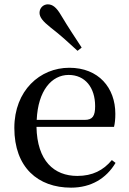

<svg xmlns="http://www.w3.org/2000/svg" viewBox="-20 -849 594 884"><path d="M356 -630C326 -676 295 -722 261 -779C240 -815 222 -829 200 -829C181 -829 162 -814 162 -790C162 -770 177 -751 211 -724C259 -687 298 -651 337 -615ZM307 15C399 15 469 -27 512 -99L495 -112C456 -65 406 -39 336 -39C229 -39 151 -108 148 -265H505C509 -281 511 -301 511 -325C511 -445 434 -537 299 -537C164 -537 46 -432 46 -260C46 -78 155 15 307 15ZM149 -297C155 -432 218 -504 296 -504C372 -504 418 -446 418 -360C418 -316 407 -297 370 -297Z"/></svg>

Font: Source Han Serif CN Medium
Style: Regular
Weight: 500
Designer: Ryoko NISHIZUKA 西塚涼子 (kana & ideographs); Frank Grießhammer (Latin, Greek & Cyrillic); Wenlong ZHANG 张文龙 (bopomofo); San
Foundry: Adobe
Version: Version 2.002;hotconv 1.1.0;makeotfexe 2.6.0